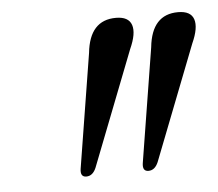

<svg xmlns="http://www.w3.org/2000/svg" viewBox="-35 -822 455 400"><g transform="rotate(-5 192.5 -622.0)"><path d="M130.5 -459Q117.5 -459 120 -476L158.5 -715Q165.5 -783 220.5 -783Q247 -783 253 -765.2Q259 -747.5 244.5 -715.5L151 -475.5Q144 -459 130.5 -459ZM260.5 -459.5Q247.5 -459.5 250 -476.5L288.5 -715.5Q295.5 -783.5 350.5 -783.5Q377 -783.5 383 -765.8Q389 -748 374.5 -716L281 -476Q274 -459.5 260.5 -459.5Z"/></g></svg>

Font: Fraunces 144pt Soft
Style: Italic
Weight: 400
Italic angle: -16°
Version: Version 1.000;[b76b70a41]